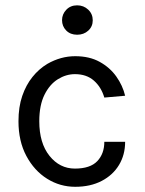

<svg xmlns="http://www.w3.org/2000/svg" viewBox="-20 -706 556 738"><path d="M269 12Q210.5 12 161 -19Q111.5 -50 81.2 -106.8Q51 -163.5 51 -240Q51 -295 65.5 -337.2Q80 -379.5 104.8 -410.2Q129.5 -441 162 -460.5Q213.5 -490 269 -490Q324 -490 363.2 -468.2Q402.5 -446.5 427 -412Q451.5 -377.5 461 -338L381 -331Q369 -371.5 340.8 -396.2Q312.5 -421 268 -421Q234 -421 202.5 -401.5Q171 -382 151 -341.8Q131 -301.5 131 -240Q131 -156 170.2 -107Q209.5 -58 268 -58Q326.5 -58 353.8 -86.5Q381 -115 381 -161H461Q461 -111 437.5 -72Q414 -33 370.8 -10.5Q327.5 12 269 12ZM276.5 -572.5Q250.5 -572.5 234.5 -588.8Q218.5 -605 218.5 -628.5Q218.5 -651.5 234.8 -668.5Q251 -685.5 276.5 -685.5Q301.5 -685.5 319 -669Q336.5 -652.5 336.5 -628Q336.5 -604 319.2 -588.2Q302 -572.5 276.5 -572.5Z"/></svg>

Font: Betina Sans
Style: Regular
Weight: 400
Designer: Jonathan Pinhorn (font) & Cristiano Sobral (main changes)
Version: Version 2.001;April 28, 2021;FontCreator 13.0.0.2655 32-bit;